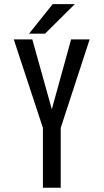

<svg xmlns="http://www.w3.org/2000/svg" viewBox="-20 -886 490 906"><path d="M117 -727 228.5 -866.5H333L192.5 -727ZM182.5 0V-282.5L45 -700H132.5L224.5 -370.5L315.5 -700H403L266.5 -282.5V0Z"/></svg>

Font: League Mono Condensed
Style: Regular
Weight: 400
Width: 1
Designer: Tyler Finck
Foundry: The League of Moveable Type / Tyler Finck
Version: Version 2.210